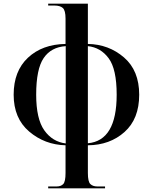

<svg xmlns="http://www.w3.org/2000/svg" viewBox="-20 -780 829 1040"><path d="M241 240H549V230H507Q483 230 469.5 217Q456 204 456 157V7Q575 6 654.5 -65Q734 -136 734 -267Q734 -398 651.5 -469Q569 -540 456 -542V-760H241V-750H275Q305 -750 320 -737Q335 -724 335 -679V-542Q209 -540 131.5 -467.5Q54 -395 54 -267Q54 -139 138 -67.5Q222 4 335 7V157Q335 204 322.5 217Q310 230 287 230H241ZM336 -3Q264 -12 220 -74Q176 -136 176 -267Q176 -406 216.5 -465.5Q257 -525 336 -530ZM456 -4V-530Q525 -523 568.5 -464.5Q612 -406 612 -267Q612 -18 456 -4Z"/></svg>

Font: Noto Serif Display Semi
Style: Regular
Weight: 600
Designer: Monotype Design Team
Foundry: Monotype Imaging Inc.
Version: Version 1.900